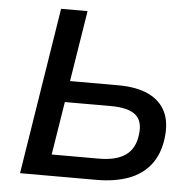

<svg xmlns="http://www.w3.org/2000/svg" viewBox="-51 -757 824 809"><g transform="rotate(5 361.0 -352.5)"><path d="M63 0 175 -705H287L239 -405H443Q520 -405 570.5 -381.5Q621 -358 643.5 -312.5Q666 -267 657 -198Q648 -130 613 -86Q578 -42 520.5 -21Q463 0 386 0ZM189 -90H388Q462 -90 501.5 -118Q541 -146 548 -205Q556 -263 524.5 -289Q493 -315 421 -315H225Z"/></g></svg>

Font: Nunito Sans 7pt SemiBold
Style: Italic
Weight: 600
Italic angle: -9°
Designer: Vernon Adams
Foundry: Vernon Adams
Version: Version 3.101;gftools[0.9.27]